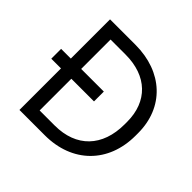

<svg xmlns="http://www.w3.org/2000/svg" viewBox="-173 -874 1049 1049"><g transform="rotate(45 351.5 -350.0)"><path d="M110 0H306C517 0 658 -139 658 -349V-369C658 -568 517 -700 306 -700H110V-397H35V-321H110ZM190 -76V-321H365V-397H190V-624H306C472 -624 572 -527 572 -370V-351C572 -179 473 -76 306 -76Z"/></g></svg>

Font: Fixel Text Regular
Style: Regular
Weight: 400
Width: 4
Designer: AlfaBravo + MacPaw
Foundry: Kyrylo Tkachov, Marchela Mozhyna, Serhii Makarenko, Maria Weinstein, Zakhar Kryvoshyya
Version: Version 1.211